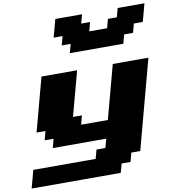

<svg xmlns="http://www.w3.org/2000/svg" viewBox="-147 -1100 1216 1326"><g transform="rotate(-10 460.5 -437.5)"><path d="M-33.7 125H591.3L608.4 62.5H670.9L687.5 0H750Q777.8 -104 833.7 -312.3Q889.6 -520.5 917.5 -625H667.5Q650.4 -562.5 617.2 -437.5Q584 -312.5 566.9 -250H379.4L396 -312.5H333.5L417.5 -625H167.5Q150.9 -562.5 117.2 -437.5Q83.5 -312.5 66.9 -250H129.4L112.8 -187.5H175.3L158.7 -125H533.7L516.6 -62.5H454.1L437.5 0H0Q-5.4 21 -16.6 62.5Q-27.8 104 -33.7 125ZM388.7 -750H763.7L780.3 -812.5H842.8L859.4 -875H921.9Q927.7 -896 939 -937.5Q950.2 -979 955.6 -1000H768.1L751 -937.5H688.5L671.9 -875H546.9L563.5 -937.5H501L518.1 -1000H330.6Q325.2 -979 314 -937.3Q302.7 -895.5 296.9 -875H359.4L342.8 -812.5H405.3Z"/></g></svg>

Font: Faithful 32x
Style: BoldOblique
Weight: 400
Foundry: Faithful Resource Pack
Version: Version 1.0; January 27, 2023